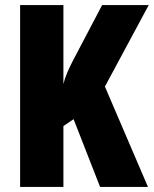

<svg xmlns="http://www.w3.org/2000/svg" viewBox="-20 -827 604 754"><path d="M561 -93H373L269 -359L229 -332V-93H59V-807H229V-497Q234 -518 243.5 -540.5Q253 -563 266 -588L381 -807H564L392 -487Z"/></svg>

Font: Noto Sans Kannada UI ExtraCondensed Black
Style: Regular
Weight: 900
Width: 2
Designer: Jelle Bosma - Monotype Design Team
Foundry: Monotype Imaging Inc.
Version: Version 2.005; ttfautohint (v1.8.4.7-5d5b)